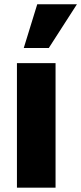

<svg xmlns="http://www.w3.org/2000/svg" viewBox="-20 -871 377 891"><path d="M90.3 -648.4 152.8 -851.1H336.9L206.5 -648.4ZM58.6 0V-578.1H237.8V0Z"/></svg>

Font: Oswald
Style: Heavy
Weight: 800
Designer: Vernon Adams
Foundry: Vernon Adams
Version: 3.0; ttfautohint (v0.95) -l 8 -r 50 -G 200 -x 0 -w "G" -W -c